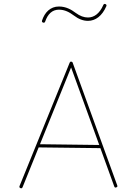

<svg xmlns="http://www.w3.org/2000/svg" viewBox="-20 -974 712 1006"><path d="M86.9 11.7C88.4 12.2 89.8 12.7 91.3 12.7C94.2 12.7 96.7 10.7 98.1 7.3L182.6 -201.7L505.9 -197.8L578.6 2.9C580.1 6.8 582 8.8 585.4 8.8C586.4 8.8 587.9 8.3 589.4 7.8C593.3 6.3 595.2 4.4 595.2 1C595.2 0 594.7 -1.5 594.2 -2.9L360.8 -645.5C360.4 -647.5 358.9 -648.9 356.9 -649.9C355 -650.9 353.5 -651.4 352.1 -651.4C349.1 -651.4 346.7 -649.4 345.2 -646L82.5 0.5C82 2 81.5 3.4 81.5 4.9C81.5 7.8 83.5 10.3 86.9 11.7ZM500 -214.4 189.5 -218.3 352.5 -620.6ZM206.1 -855.5C207.5 -855 208.5 -855 209.5 -855C212.9 -855 215.3 -856.9 216.8 -861.3C230 -899.9 253.4 -923.3 288.6 -923.3C320.3 -923.3 343.8 -909.7 367.2 -892.6C391.6 -874 416 -864.7 440.9 -864.7C480.5 -864.7 515.1 -890.6 537.1 -941.4C537.6 -942.9 538.1 -944.3 538.1 -945.8C538.1 -948.7 536.1 -951.2 532.7 -952.6C531.2 -953.1 529.8 -953.6 528.3 -953.6C525.4 -953.6 522.9 -951.7 521.5 -948.2C501.5 -901.4 471.7 -882.3 440.9 -882.3C419.9 -882.3 398.9 -890.1 377 -906.2C353 -924.3 325.2 -939.9 288.6 -939.9C243.7 -939.9 213.9 -908.7 200.2 -866.2C199.7 -864.7 199.7 -863.8 199.7 -862.8C199.7 -859.4 201.7 -856.9 206.1 -855.5Z"/></svg>

Font: Mikhak Thin
Style: Regular
Weight: 100
Designer: Amin Abedi
Version: Version 3.2